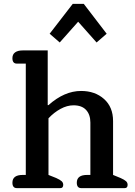

<svg xmlns="http://www.w3.org/2000/svg" viewBox="-20 -970 694 990"><path d="M383 -858 288 -751 236 -796 355 -950H412L530 -796L478 -751ZM67 0Q44 0 44 -28Q44 -68 97 -68H113V-642H67Q44 -642 44 -670Q44 -690 58 -700Q72 -710 97 -710H226V-428H230Q312 -501 398 -501Q470 -501 516.5 -459.5Q563 -418 563 -346V-68L602 -52Q622 -43 630 -35.5Q638 -28 638 -17Q638 0 623 0H399Q376 0 376 -28Q376 -68 429 -68H446V-338Q446 -379 424 -403Q402 -427 359 -427Q326 -427 292 -408.5Q258 -390 230 -360V-68L270 -52Q290 -43 298 -35.5Q306 -28 306 -17Q306 0 291 0Z"/></svg>

Font: Maitree Semibold
Style: Regular
Weight: 600
Designer: CadsonDemak Team
Foundry: CadsonDemak
Version: Version 1.010